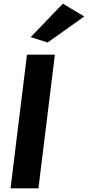

<svg xmlns="http://www.w3.org/2000/svg" viewBox="-20 -1009 476 1039"><path d="M146 -808 238 -779 436 -920 320 -989ZM188 10 277 -713H126L37 10Z"/></svg>

Font: Bluebird
Style: SfBdObl
Weight: 700
Designer: Jasper
Foundry: Cannot Into Space Fonts
Version: Version 0.98